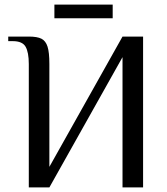

<svg xmlns="http://www.w3.org/2000/svg" viewBox="-20 -820 732 840"><path d="M106 -540Q106 -591 92 -615.5Q78 -640 36 -640H16V-660H106Q143 -660 161.5 -650.5Q180 -641 188 -616Q196 -591 196 -540V-90L516 -660H606V0H516V-570L196 0H106ZM218 -740V-800H473V-740Z"/></svg>

Font: Philosopher
Style: Regular
Weight: 400
Designer: Jovanny Lemonad
Foundry: Jovanny Lemonad
Version: Version 2.000